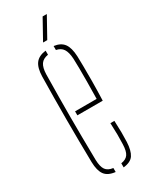

<svg xmlns="http://www.w3.org/2000/svg" viewBox="-195 -784 660 833"><g transform="rotate(-30 135.0 -367.5)"><path d="M50 -85Q49 -138.5 48.5 -192.2Q48 -246 48 -299.5Q48 -353 48.5 -406.8Q49 -460.5 50 -514Q51 -557 67 -578.2Q83 -599.5 119 -604V-583.5Q93.5 -579.5 82.2 -563Q71 -546.5 70 -514Q69 -450.5 68.5 -399.2Q68 -348 68 -300.2Q68 -252.5 68.5 -200.8Q69 -149 70 -85Q71 -50 82.2 -34.5Q93.5 -19 119 -16V4Q82 0 66.5 -21.2Q51 -42.5 50 -85ZM159 4V-16.5Q183.5 -20 194.2 -35.2Q205 -50.5 206 -85Q207 -107.5 206.8 -133.2Q206.5 -159 205 -191H225Q226.5 -159 226.8 -133Q227 -107 226 -85Q224 -42.5 210 -21.2Q196 0 159 4ZM98 -292V-312H206Q207 -356.5 207.2 -395.5Q207.5 -434.5 207.2 -464.8Q207 -495 206 -514Q204 -546.5 193.2 -563Q182.5 -579.5 159 -584V-604Q193 -599.5 208.5 -578.5Q224 -557.5 226 -514Q226.5 -496 227 -465Q227.5 -434 227.2 -390.5Q227 -347 225 -292ZM127 -640 182 -739H203L148 -640Z"/></g></svg>

Font: Big Shoulders Stencil Display SC Thin
Style: Regular
Weight: 100
Designer: Patric King
Foundry: XO Type Co
Version: Version 2.001